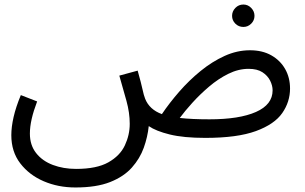

<svg xmlns="http://www.w3.org/2000/svg" viewBox="-20 -596 1346 848"><path d="M313 232Q237 232 173 204.5Q109 177 69.5 125.5Q30 74 30 1Q30 -35 40 -79Q50 -123 72 -176L144 -148Q128 -106 120 -71Q112 -36 112 -6Q112 45 139.5 80Q167 115 213.5 132.5Q260 150 316 150Q407 150 458.5 121Q510 92 531.5 46Q553 0 553 -49Q553 -98 538.5 -150.5Q524 -203 507 -262L588 -284Q604 -227 609.5 -201Q615 -175 621 -160Q640 -112 695 -92Q728 -141 771.5 -191Q815 -241 866 -282.5Q917 -324 972 -349Q1027 -374 1084 -374Q1139 -374 1178.5 -351.5Q1218 -329 1239.5 -291Q1261 -253 1261 -205Q1261 -146 1226.5 -96.5Q1192 -47 1110 -17Q1028 13 887 13Q791 13 730 -2Q669 -17 637 -39Q632 9 615 56.5Q598 104 562.5 144Q527 184 466.5 208Q406 232 313 232ZM1078 -292Q1033 -292 988.5 -270Q944 -248 903.5 -213.5Q863 -179 829.5 -142Q796 -105 774 -75Q801 -72 833.5 -70.5Q866 -69 905 -69Q1037 -69 1110.5 -101.5Q1184 -134 1184 -197Q1184 -218 1173 -240Q1162 -262 1139 -277Q1116 -292 1078 -292ZM1055 -477Q1034 -477 1019.5 -491.5Q1005 -506 1005 -526Q1005 -546 1019.5 -561Q1034 -576 1055 -576Q1075 -576 1089.5 -561Q1104 -546 1104 -526Q1104 -506 1089.5 -491.5Q1075 -477 1055 -477Z"/></svg>

Font: Noto IKEA Arabic
Style: Regular
Weight: 400
Designer: Monotype Design Team
Foundry: Monotype Imaging Inc.
Version: Version 1.200